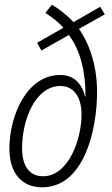

<svg xmlns="http://www.w3.org/2000/svg" viewBox="-20 -787 475 817"><path d="M159 10C338 10 393 -234 393 -395C393 -502 364 -595 316 -664L426 -726L406 -758L293 -693C264 -723 233 -748 201 -767L173 -732C205 -712 234 -688 250 -669L138 -605L156 -572L273 -638C324 -570 344 -479 344 -377H342C330 -425 299 -468 236 -468C94 -468 20 -295 20 -155C20 -52 71 10 159 10ZM163 -37C107 -37 74 -78 74 -157C74 -277 130 -421 237 -421C299 -421 327 -367 327 -300C327 -195 272 -37 163 -37Z"/></svg>

Font: Noto Sans Condensed Light
Style: Italic
Weight: 300
Width: 3
Italic angle: -12°
Designer: Monotype Design Team
Foundry: Monotype Imaging Inc.
Version: Version 2.013